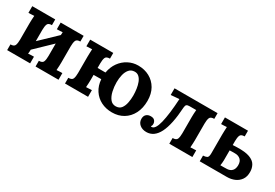

<svg xmlns="http://www.w3.org/2000/svg" viewBox="25 -1199 2714 1897"><g transform="rotate(30 1382.0 -250.0)"><path d="M301 -435Q260 -435 251 -410.5Q242 -386 242 -346V-218L426 -394Q427 -412 428 -427Q412 -426 393 -425Q374 -424 363 -424V-500H625V-435Q584 -435 575 -410.5Q566 -386 566 -346V-161Q566 -147 565 -121.5Q564 -96 562 -73Q578 -75 597.5 -75.5Q617 -76 627 -76V0H365V-65Q406 -65 415 -89.5Q424 -114 424 -154V-296L241 -120Q241 -108 240 -96Q239 -84 238 -73Q254 -75 273.5 -75.5Q293 -76 303 -76V0H41V-65Q82 -65 91 -89.5Q100 -114 100 -154V-339Q100 -353 101 -379Q102 -405 104 -427Q88 -426 69 -425Q50 -424 39 -424V-500H301Z M1244 16Q1175 16 1119.5 -12Q1064 -40 1029.5 -92.5Q995 -145 990 -216L903 -215V-161Q903 -147 902 -121.5Q901 -96 899 -73L964 -76V0H701V-65Q743 -65 752 -89.5Q761 -114 761 -154V-339Q761 -353 762 -379Q763 -405 764 -427L700 -424V-500H963V-435Q921 -435 912 -410.5Q903 -386 903 -346V-294H993Q1005 -362 1040.5 -411.5Q1076 -461 1128.5 -488.5Q1181 -516 1241 -516Q1313 -516 1370 -485Q1427 -454 1460 -396.5Q1493 -339 1493 -259Q1493 -175 1461 -113Q1429 -51 1373 -17.5Q1317 16 1244 16ZM1248 -55Q1288 -56 1308.5 -83Q1329 -110 1337 -151Q1345 -192 1345 -234Q1345 -271 1339.5 -309Q1334 -347 1322 -378Q1310 -409 1289.5 -428Q1269 -447 1239 -446Q1200 -445 1177.5 -418Q1155 -391 1145.5 -350.5Q1136 -310 1136 -266Q1136 -215 1147 -166Q1158 -117 1182.5 -85.5Q1207 -54 1248 -55Z M1635 14Q1589 14 1559 -11Q1529 -36 1529 -76Q1529 -109 1548 -126.5Q1567 -144 1598 -144Q1630 -144 1643.5 -127Q1657 -110 1657 -90Q1657 -77 1654 -70.5Q1651 -64 1647 -59Q1650 -56 1657 -56Q1698 -56 1722.5 -155.5Q1747 -255 1757 -432L1662 -424V-500H2153V-435Q2111 -435 2102 -410.5Q2093 -386 2093 -346V-161Q2093 -147 2092 -121.5Q2091 -96 2089 -73L2154 -76V0H1891V-65Q1933 -65 1942 -89.5Q1951 -114 1951 -154V-339Q1951 -353 1952 -376.5Q1953 -400 1955 -421H1880Q1856 -421 1846 -413Q1836 -405 1834 -380Q1822 -180 1772.5 -83Q1723 14 1635 14Z M2238 0V-65Q2265 -66 2281.5 -74.5Q2298 -83 2298 -126V-339Q2298 -353 2299 -379Q2300 -405 2301 -427Q2285 -426 2266.5 -425Q2248 -424 2237 -424V-500H2500V-435Q2458 -435 2449 -410.5Q2440 -386 2440 -346V-302L2487 -304Q2582 -307 2632.5 -288Q2683 -269 2702.5 -234.5Q2722 -200 2722 -158Q2723 -104 2698.5 -69Q2674 -34 2634.5 -17Q2595 0 2547 0ZM2434 -68Q2453 -68 2474 -68Q2495 -68 2511 -69Q2546 -71 2566 -92.5Q2586 -114 2587 -153Q2588 -198 2564 -220Q2540 -242 2503 -242Q2486 -242 2469.5 -242Q2453 -242 2440 -241V-128Q2440 -110 2438 -95Q2436 -80 2434 -68Z"/></g></svg>

Font: Lora
Style: Bold
Weight: 700
Designer: Olga Karpushina, Alexei Vanyashin (Cyrillic)
Foundry: Cyreal
Version: Version 3.006; ttfautohint (v1.8.4.7-5d5b);gftools[0.9.30]